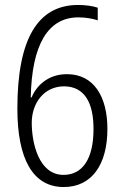

<svg xmlns="http://www.w3.org/2000/svg" viewBox="-20 -743 497 774"><path d="M50 -305C50 -103 112 11 237 11C351 11 413 -81 413 -223C413 -354 358 -444 250 -444C171 -444 126 -395 107 -350H104C108 -562 173 -673 296 -673C325 -673 353 -668 374 -661V-712C353 -719 324 -723 295 -723C132 -723 50 -586 50 -305ZM236 -38C136 -38 108 -167 108 -248C108 -327 157 -395 239 -395C321 -394 357 -329 357 -223C357 -103 313 -38 236 -38Z"/></svg>

Font: Noto Sans Arabic Cond Light
Style: Regular
Weight: 300
Width: 3
Designer: Monotype Design Team, Nadine Chahine, Nizar Qandah and Khaled Hosny
Foundry: Monotype Imaging Inc.
Version: Version 2.012